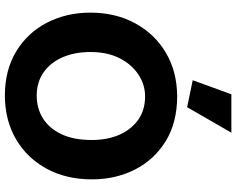

<svg xmlns="http://www.w3.org/2000/svg" viewBox="-111 -847 972 790"><g transform="rotate(90 375.0 -452.0)"><path d="M375 14Q268 14 191 -33Q114 -80 73 -160Q32 -240 32 -337Q32 -442 76 -522.5Q120 -603 197 -648.5Q274 -694 375 -695Q484 -695 560.5 -648Q637 -601 677.5 -521.5Q718 -442 718 -344Q718 -239 674.5 -158.5Q631 -78 554 -32.5Q477 13 375 14ZM374 -117Q425 -117 466 -142Q507 -167 531.5 -217.5Q556 -268 556 -344Q556 -408 534.5 -457Q513 -506 473 -534.5Q433 -563 376 -563Q328 -563 286 -535Q244 -507 219 -457Q194 -407 194 -338Q194 -274 215.5 -224Q237 -174 277.5 -145.5Q318 -117 374 -117ZM421 -736 526 -918H368L310 -759Z"/></g></svg>

Font: Catamaran ExtraBold
Style: Regular
Weight: 800
Designer: Pria Ravichandran
Version: Version 2.000